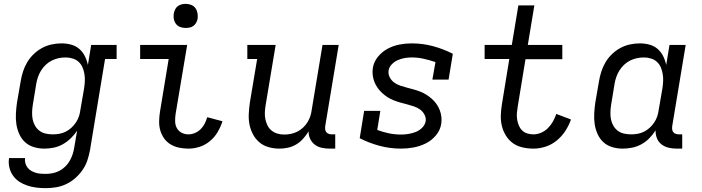

<svg xmlns="http://www.w3.org/2000/svg" viewBox="-20 -763 3640 996"><path d="M217 213Q192 213 168 210Q144 207 121.5 199.5Q99 192 80 179.5Q61 167 47.5 148Q34 129 28.5 105Q23 81 27 57H110Q108 70 111.5 83Q115 96 122.5 106Q130 116 141 122.5Q152 129 164.5 133Q177 137 190.5 138Q204 139 217 139Q235 139 253 135.5Q271 132 287.5 123.5Q304 115 318 101.5Q332 88 341.5 71.5Q351 55 356.5 38Q362 21 365 3L380 -85Q366 -64 347 -45.5Q328 -27 305.5 -14.5Q283 -2 258.5 3Q234 8 210 8Q210 8 210 8Q210 8 210 8Q182 8 155.5 0Q129 -8 110 -25.5Q91 -43 80 -67.5Q69 -92 65 -118.5Q61 -145 62.5 -173.5Q64 -202 68 -230L87 -340Q91 -365 99 -390.5Q107 -416 120.5 -439Q134 -462 154 -481.5Q174 -501 198 -514Q222 -527 248 -532.5Q274 -538 299 -538Q325 -538 349 -531.5Q373 -525 391 -509.5Q409 -494 420 -472Q431 -450 436 -426L453 -530H585V-457H525L447 15Q442 42 433.5 68Q425 94 409 117.5Q393 141 371 160.5Q349 180 323.5 192Q298 204 271 208.5Q244 213 217 213ZM254 -66Q271 -66 288 -69Q305 -72 321 -80Q337 -88 350.5 -100.5Q364 -113 374 -128Q384 -143 389.5 -159.5Q395 -176 397 -193L416 -303Q419 -322 420 -341Q421 -360 418 -378.5Q415 -397 408 -413.5Q401 -430 388 -442Q375 -454 357 -459.5Q339 -465 320 -465Q301 -465 283 -461Q265 -457 248 -448.5Q231 -440 217 -426.5Q203 -413 193 -397Q183 -381 177 -363.5Q171 -346 168 -328L150 -218Q147 -199 146.5 -180Q146 -161 149.5 -143.5Q153 -126 162 -110.5Q171 -95 185 -84.5Q199 -74 217 -70Q235 -66 254 -66Z M958 8Q933 8 909 3Q885 -2 865 -14Q845 -26 831.5 -45Q818 -64 811.5 -86.5Q805 -109 805.5 -134Q806 -159 810 -184L855 -457H707V-530H951L891 -172Q888 -153 888.5 -133.5Q889 -114 897.5 -98.5Q906 -83 922 -74.5Q938 -66 958 -66Q974 -66 991 -73Q1008 -80 1021 -93Q1034 -106 1042 -122Q1050 -138 1055 -155L1134 -134Q1125 -105 1109 -78Q1093 -51 1069 -31Q1045 -11 1016 -1.5Q987 8 958 8ZM943 -618Q928 -618 914.5 -623Q901 -628 892.5 -639.5Q884 -651 881.5 -665.5Q879 -680 882 -695Q884 -705 889 -715Q894 -725 903 -731.5Q912 -738 922.5 -740.5Q933 -743 943 -743Q958 -743 972 -737.5Q986 -732 994 -720.5Q1002 -709 1004.5 -694.5Q1007 -680 1005 -665Q1003 -655 997.5 -645Q992 -635 983 -628.5Q974 -622 963.5 -620Q953 -618 943 -618Z M1430 8Q1401 8 1374 0.5Q1347 -7 1326.5 -24Q1306 -41 1293 -65Q1280 -89 1274.5 -116Q1269 -143 1270.5 -172Q1272 -201 1276 -230L1314 -457H1263V-530H1410L1358 -218Q1355 -199 1354 -181Q1353 -163 1356.5 -145.5Q1360 -128 1367.5 -112.5Q1375 -97 1388.5 -86Q1402 -75 1419 -70Q1436 -65 1455 -65Q1472 -65 1489 -68.5Q1506 -72 1522 -80Q1538 -88 1551.5 -100.5Q1565 -113 1574.5 -128Q1584 -143 1589.5 -159.5Q1595 -176 1597 -193L1653 -530H1737L1667 -108Q1666 -99 1667 -91Q1668 -83 1673 -77Q1678 -71 1686 -68.5Q1694 -66 1702 -66H1719V8H1690Q1669 8 1648.5 3.5Q1628 -1 1612.5 -13Q1597 -25 1588.5 -43.5Q1580 -62 1581 -82Q1569 -62 1553 -44Q1537 -26 1517 -14Q1497 -2 1474.5 3Q1452 8 1430 8Z M2061 8Q2003 8 1949 -6.5Q1895 -21 1846 -46L1869 -188H1953L1937 -89Q1966 -78 1997 -71.5Q2028 -65 2060 -65Q2079 -65 2098 -68Q2117 -71 2135.5 -78Q2154 -85 2169 -99.5Q2184 -114 2188 -133Q2191 -152 2182 -168.5Q2173 -185 2159 -195Q2145 -205 2127.5 -211Q2110 -217 2092.5 -221.5Q2075 -226 2057 -231Q2039 -236 2022.5 -242.5Q2006 -249 1991 -258.5Q1976 -268 1963 -280Q1950 -292 1939.5 -306.5Q1929 -321 1922.5 -337.5Q1916 -354 1913.5 -372.5Q1911 -391 1914 -410Q1919 -442 1940.5 -468.5Q1962 -495 1991.5 -510.5Q2021 -526 2052.5 -532Q2084 -538 2115 -538Q2173 -538 2226.5 -523.5Q2280 -509 2329 -484L2307 -350H2223L2239 -441Q2209 -451 2178.5 -458Q2148 -465 2116 -465Q2098 -465 2080 -462Q2062 -459 2044.5 -451.5Q2027 -444 2013 -430Q1999 -416 1996 -398Q1993 -379 2001.5 -362.5Q2010 -346 2024 -335.5Q2038 -325 2055.5 -319Q2073 -313 2090.5 -308.5Q2108 -304 2126 -299Q2144 -294 2160.5 -287.5Q2177 -281 2192 -271.5Q2207 -262 2220 -250.5Q2233 -239 2243.5 -224.5Q2254 -210 2260.5 -193.5Q2267 -177 2269.5 -158.5Q2272 -140 2269 -121Q2264 -88 2241.5 -61Q2219 -34 2188.5 -19Q2158 -4 2125.5 2Q2093 8 2061 8Z M2747 8Q2718 8 2690 1.5Q2662 -5 2640.5 -20.5Q2619 -36 2604.5 -59.5Q2590 -83 2583.5 -109.5Q2577 -136 2578 -165.5Q2579 -195 2584 -224L2622 -457H2494V-530H2635L2669 -735H2752L2718 -530H2897V-456H2706L2666 -212Q2663 -195 2661.5 -178Q2660 -161 2662.5 -144.5Q2665 -128 2671 -113Q2677 -98 2688 -87Q2699 -76 2714.5 -71Q2730 -66 2747 -66Q2767 -66 2787 -74.5Q2807 -83 2822.5 -98.5Q2838 -114 2848.5 -133Q2859 -152 2866 -172L2942 -143Q2931 -112 2912.5 -83.5Q2894 -55 2867.5 -33.5Q2841 -12 2809.5 -2Q2778 8 2747 8Z M3210 8Q3210 8 3210 8Q3210 8 3210 8Q3182 8 3155.5 0Q3129 -8 3110 -25.5Q3091 -43 3080 -67.5Q3069 -92 3065 -118.5Q3061 -145 3062.5 -173.5Q3064 -202 3068 -230L3087 -340Q3091 -365 3099 -390.5Q3107 -416 3120.5 -439Q3134 -462 3154 -481.5Q3174 -501 3198 -514Q3222 -527 3248 -532.5Q3274 -538 3299 -538Q3325 -538 3349 -531.5Q3373 -525 3391 -509.5Q3409 -494 3420 -472Q3431 -450 3436 -426L3453 -530H3537L3467 -108Q3466 -99 3467 -91Q3468 -83 3473 -77Q3478 -71 3486 -68.5Q3494 -66 3502 -66H3519V8H3490Q3468 8 3447.5 3Q3427 -2 3411 -14.5Q3395 -27 3387.5 -46.5Q3380 -66 3381 -87Q3367 -65 3348.5 -46Q3330 -27 3307 -14.5Q3284 -2 3259 3Q3234 8 3210 8ZM3254 -66Q3271 -66 3288 -69Q3305 -72 3321 -80Q3337 -88 3350.5 -100.5Q3364 -113 3374 -128Q3384 -143 3389.5 -159.5Q3395 -176 3397 -193L3416 -303Q3419 -322 3420 -341Q3421 -360 3418 -378.5Q3415 -397 3408 -413.5Q3401 -430 3388 -442Q3375 -454 3357 -459.5Q3339 -465 3320 -465Q3301 -465 3283 -461Q3265 -457 3248 -448.5Q3231 -440 3217 -426.5Q3203 -413 3193 -397Q3183 -381 3177 -363.5Q3171 -346 3168 -328L3150 -218Q3147 -199 3146.5 -180Q3146 -161 3149.5 -143.5Q3153 -126 3162 -110.5Q3171 -95 3185 -84.5Q3199 -74 3217 -70Q3235 -66 3254 -66Z"/></svg>

Font: Iosevka Slab Extended
Style: Italic
Weight: 400
Width: 7
Italic angle: -9°
Monospace: yes
Designer: Belleve Invis
Foundry: Belleve Invis
Version: Version 11.1.0; ttfautohint (v1.8.3)